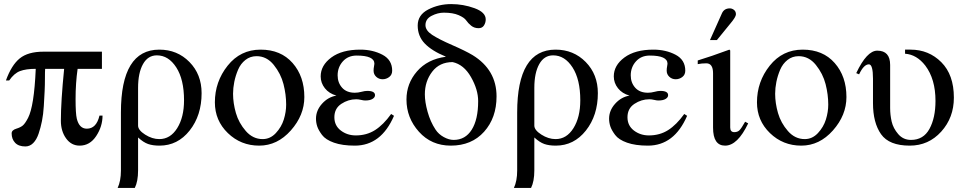

<svg xmlns="http://www.w3.org/2000/svg" viewBox="-20 -703 4720 940"><path d="M467 -137H482Q482 -84 451 -37Q420 10 370 10Q329 10 303.5 -25.5Q278 -61 278 -112Q278 -206 294 -366H201Q200 -355 200 -321Q200 -287 198.5 -256Q197 -225 194.5 -184Q192 -143 185.5 -110.5Q179 -78 169 -48.5Q159 -19 142.5 -2.5Q126 14 104 14Q71 14 54 -4Q37 -22 37 -50Q37 -66 60 -73Q80 -79 91.5 -88.5Q103 -98 117.5 -126Q132 -154 141.5 -213.5Q151 -273 155 -366Q107 -366 78 -355Q49 -344 25 -309H9Q36 -384 76.5 -417Q117 -450 193 -450H479V-366H360Q350 -296 350 -218Q350 -147 356 -122Q368 -73 405 -73Q452 -73 467 -137Z M572 132V-152Q572 -460 760 -460Q848 -460 907.5 -399.5Q967 -339 967 -247Q967 -138 908.5 -64Q850 10 761 10Q728 10 705 2Q682 -6 656 -30V131Q656 185 640 217H556Q572 183 572 132ZM656 -273V-88Q656 -66 690.5 -44Q725 -22 760 -22Q814 -22 847.5 -75.5Q881 -129 881 -212Q881 -314 843 -373Q805 -432 748 -432Q704 -432 680 -389Q656 -346 656 -273Z M1470 -228Q1470 -139 1404 -64.5Q1338 10 1249 10Q1159 10 1095.5 -51.5Q1032 -113 1032 -202Q1032 -303 1094.5 -381.5Q1157 -460 1256 -460Q1355 -460 1412.5 -394.5Q1470 -329 1470 -228ZM1381 -191Q1381 -240 1368 -291Q1355 -342 1320.5 -385Q1286 -428 1236 -428Q1205 -428 1181.5 -409.5Q1158 -391 1145.5 -361.5Q1133 -332 1127 -302Q1121 -272 1121 -244Q1121 -198 1135 -149.5Q1149 -101 1183.5 -61.5Q1218 -22 1266 -22Q1303 -22 1330.5 -51.5Q1358 -81 1369.5 -118Q1381 -155 1381 -191Z M1895 -145 1909 -136Q1846 10 1717 10Q1656 10 1615 -4.5Q1574 -19 1556.5 -42.5Q1539 -66 1533 -84.5Q1527 -103 1527 -122Q1527 -162 1556.5 -195Q1586 -228 1627 -235Q1591 -245 1570.5 -271Q1550 -297 1550 -329Q1550 -383 1602 -421.5Q1654 -460 1744 -460Q1805 -460 1852.5 -435Q1900 -410 1900 -357Q1900 -337 1885.5 -326Q1871 -315 1853 -315Q1835 -315 1822 -327Q1809 -339 1809 -357Q1809 -368 1811 -377.5Q1813 -387 1813 -391Q1813 -431 1726 -431Q1684 -431 1658.5 -402.5Q1633 -374 1633 -334Q1633 -298 1655 -273.5Q1677 -249 1717 -249Q1733 -249 1749.5 -253.5Q1766 -258 1778 -258Q1816 -258 1816 -237Q1816 -226 1803.5 -218.5Q1791 -211 1768 -211Q1760 -211 1747.5 -214Q1735 -217 1724 -217Q1685 -217 1651 -194.5Q1617 -172 1617 -129Q1617 -88 1648.5 -64Q1680 -40 1722 -40Q1775 -40 1816 -66Q1857 -92 1895 -145Z M2162 -425V-426Q2094 -454 2059.5 -490Q2025 -526 2025 -578Q2025 -630 2076.5 -656.5Q2128 -683 2189 -683Q2248 -683 2303 -663Q2358 -643 2358 -608Q2358 -592 2349.5 -578.5Q2341 -565 2323 -565Q2302 -565 2287 -577Q2272 -589 2262.5 -603Q2253 -617 2225 -629Q2197 -641 2153 -641Q2123 -641 2093 -625.5Q2063 -610 2063 -580Q2063 -554 2095.5 -532.5Q2128 -511 2193.5 -482.5Q2259 -454 2294 -433Q2411 -361 2411 -231Q2411 -126 2350 -58Q2289 10 2187 10Q2092 10 2031 -58Q1970 -126 1970 -216Q1970 -294 2021.5 -353.5Q2073 -413 2162 -425ZM2321 -208Q2321 -264 2286 -325.5Q2251 -387 2196 -399Q2132 -399 2096 -352Q2060 -305 2060 -241Q2060 -204 2073.5 -155.5Q2087 -107 2112 -69Q2127 -46 2152.5 -32Q2178 -18 2201 -18Q2258 -18 2289.5 -68Q2321 -118 2321 -208Z M2512 132V-152Q2512 -460 2700 -460Q2788 -460 2847.5 -399.5Q2907 -339 2907 -247Q2907 -138 2848.5 -64Q2790 10 2701 10Q2668 10 2645 2Q2622 -6 2596 -30V131Q2596 185 2580 217H2496Q2512 183 2512 132ZM2596 -273V-88Q2596 -66 2630.5 -44Q2665 -22 2700 -22Q2754 -22 2787.5 -75.5Q2821 -129 2821 -212Q2821 -314 2783 -373Q2745 -432 2688 -432Q2644 -432 2620 -389Q2596 -346 2596 -273Z M3330 -145 3344 -136Q3281 10 3152 10Q3091 10 3050 -4.5Q3009 -19 2991.5 -42.5Q2974 -66 2968 -84.5Q2962 -103 2962 -122Q2962 -162 2991.5 -195Q3021 -228 3062 -235Q3026 -245 3005.5 -271Q2985 -297 2985 -329Q2985 -383 3037 -421.5Q3089 -460 3179 -460Q3240 -460 3287.5 -435Q3335 -410 3335 -357Q3335 -337 3320.5 -326Q3306 -315 3288 -315Q3270 -315 3257 -327Q3244 -339 3244 -357Q3244 -368 3246 -377.5Q3248 -387 3248 -391Q3248 -431 3161 -431Q3119 -431 3093.5 -402.5Q3068 -374 3068 -334Q3068 -298 3090 -273.5Q3112 -249 3152 -249Q3168 -249 3184.5 -253.5Q3201 -258 3213 -258Q3251 -258 3251 -237Q3251 -226 3238.5 -218.5Q3226 -211 3203 -211Q3195 -211 3182.5 -214Q3170 -217 3159 -217Q3120 -217 3086 -194.5Q3052 -172 3052 -129Q3052 -88 3083.5 -64Q3115 -40 3157 -40Q3210 -40 3251 -66Q3292 -92 3330 -145Z M3456 -507 3515 -639Q3526 -662 3553 -662Q3564 -662 3573.5 -654.5Q3583 -647 3583 -633Q3583 -620 3556 -588L3490 -507ZM3628 -107 3643 -99Q3591 10 3530 10Q3471 10 3471 -78V-344Q3471 -393 3438 -393Q3415 -393 3396 -389V-407Q3459 -426 3551 -460L3555 -456V-79Q3555 -56 3575 -56Q3591 -56 3600.5 -65.5Q3610 -75 3628 -107Z M4124 -228Q4124 -139 4058 -64.5Q3992 10 3903 10Q3813 10 3749.5 -51.5Q3686 -113 3686 -202Q3686 -303 3748.5 -381.5Q3811 -460 3910 -460Q4009 -460 4066.5 -394.5Q4124 -329 4124 -228ZM4035 -191Q4035 -240 4022 -291Q4009 -342 3974.5 -385Q3940 -428 3890 -428Q3859 -428 3835.5 -409.5Q3812 -391 3799.5 -361.5Q3787 -332 3781 -302Q3775 -272 3775 -244Q3775 -198 3789 -149.5Q3803 -101 3837.5 -61.5Q3872 -22 3920 -22Q3957 -22 3984.5 -51.5Q4012 -81 4023.5 -118Q4035 -155 4035 -191Z M4411 -460H4438Q4527 -460 4588.5 -398.5Q4650 -337 4650 -225Q4650 -127 4588 -58.5Q4526 10 4434 10Q4333 10 4293.5 -46Q4254 -102 4254 -198V-318Q4254 -388 4234 -388Q4209 -388 4186 -339L4172 -345Q4224 -455 4275 -455Q4338 -455 4338 -385V-174Q4338 -140 4345.5 -107.5Q4353 -75 4377.5 -46.5Q4402 -18 4440 -18Q4501 -18 4530.5 -72Q4560 -126 4560 -209Q4560 -316 4510 -382Q4468 -436 4411 -440Z"/></svg>

Font: STIX Math
Style: Regular
Weight: 400
Designer: MicroPress Inc., with final additions and corrections provided by Coen Hoffman, Elsevier (retired)
Version: Version 1.1.1